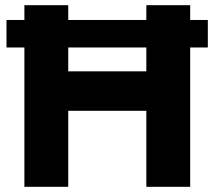

<svg xmlns="http://www.w3.org/2000/svg" viewBox="-20 -720 826 740"><path d="M121 -293H650V-445H121ZM544 -700V0H713V-700ZM74 -700V0H243V-700ZM5 -537H781V-643H5Z"/></svg>

Font: Jost
Style: Bold
Weight: 700
Version: Version 3.710